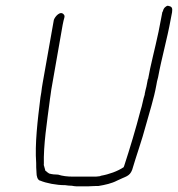

<svg xmlns="http://www.w3.org/2000/svg" viewBox="-20 -706 625 674"><path d="M130 -416C128 -404 126 -393 125 -382L122 -364C112 -284 102 -200 107 -134C107 -123 107 -112 108 -103V-102C108 -86 112 -75 120 -72H121C142 -63 178 -56 208 -56H209C216 -55 223 -54 230 -54H232C238 -53 242 -52 247 -52H292C298 -52 306 -53 315 -53H325C349 -57 372 -62 391 -72C421 -87 435 -86 444 -110C459 -161 478 -213 492 -266C505 -314 520 -358 529 -408C530 -416 532 -424 535 -435C547 -501 567 -570 579 -637L584 -663C586 -677 584 -683 572 -685C572 -685 573 -685 569 -686C563 -685 554 -678 552 -667L551 -665L550 -664L545 -638C535 -580 519 -520 507 -465C505 -453 502 -440 500 -429L499 -428C496 -414 495 -406 494 -402C492 -393 489 -384 488 -376V-374C482 -357 480 -338 473 -317C457 -255 436 -185 416 -124L414 -119C393 -105 363 -94 334 -89C334 -89 332 -87 326 -87C324 -87 321 -86 316 -86H235C217 -86 199 -88 184 -93C174 -93 162 -94 152 -97L151 -98C144 -102 143 -105 139 -107C138 -114 135 -120 134 -126L133 -127L134 -128C132 -197 145 -277 155 -355V-356C157 -367 158 -378 160 -391L200 -619C204 -643 210 -648 204 -655C192 -670 173 -648 169 -636ZM120 -354Z"/></svg>

Font: Scribbler
Style: HLIta
Weight: 100
Designer: Mew Too
Foundry: Cannot Into Space Fonts
Version: Version 1.001